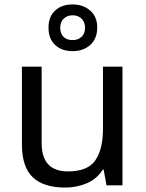

<svg xmlns="http://www.w3.org/2000/svg" viewBox="-20 -837 658 867"><path d="M533 -536V0H461L448 -71H444Q418 -29 372 -9.5Q326 10 274 10Q177 10 128 -36.5Q79 -83 79 -185V-536H168V-191Q168 -63 287 -63Q376 -63 410.5 -113Q445 -163 445 -257V-536ZM308 -606Q259 -606 229 -634Q199 -662 199 -712Q199 -762 229 -789.5Q259 -817 308 -817Q355 -817 387 -789.5Q419 -762 419 -713Q419 -662 387.5 -634Q356 -606 308 -606ZM308 -656Q333 -656 348.5 -671Q364 -686 364 -712Q364 -738 348 -753Q332 -768 308 -768Q284 -768 268 -753Q252 -738 252 -712Q252 -686 266.5 -671Q281 -656 308 -656Z"/></svg>

Font: Noto Sans Nag Mundari
Style: Regular
Weight: 400
Designer: Muthu Nedumaran
Version: Version 1.000; ttfautohint (v1.8.4.7-5d5b)